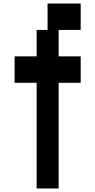

<svg xmlns="http://www.w3.org/2000/svg" viewBox="-20 -1050 540 1090"><path d="M188 20V-580H63V-730H188V-880H250V-1030H438V-880H313V-730H438V-580H313V20Z"/></svg>

Font: 2P VHS
Style: Regular
Weight: 400
Designer: CodeMan38
Foundry: CodeMan38
Version: Version 3.000